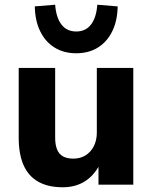

<svg xmlns="http://www.w3.org/2000/svg" viewBox="-20 -780 644 811"><path d="M245 11Q183 11 141.5 -12.5Q100 -36 79.5 -82.5Q59 -129 59 -199V-493H213V-198Q213 -169 221 -149Q229 -129 246 -119.5Q263 -110 290 -110Q319 -110 341 -123.5Q363 -137 376 -162Q389 -187 389 -220V-493H543V0H396V-97H407Q384 -45 343 -17Q302 11 245 11ZM302 -555Q249 -555 210 -579.5Q171 -604 149.5 -648.5Q128 -693 127 -753L213 -760Q217 -706 239.5 -676.5Q262 -647 302 -647Q342 -647 364.5 -676.5Q387 -706 391 -760L477 -753Q476 -693 454.5 -648.5Q433 -604 394 -579.5Q355 -555 302 -555Z"/></svg>

Font: Nunito Sans 11pt ExtraBold
Style: Regular
Weight: 800
Version: Version 3.101;gftools[0.9.27]